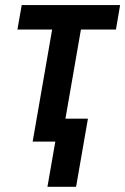

<svg xmlns="http://www.w3.org/2000/svg" viewBox="-20 -548 485 743"><path d="M309.6 -528.3 217.8 0H106.4L198.2 -528.3ZM444.8 -528.3 428.7 -433.6H47.4L64 -528.3ZM320.3 -88.9 274.4 174.8H163.6L209.5 -88.9Z"/></svg>

Font: Roboto Condensed Medium
Style: Italic
Weight: 500
Italic angle: -12°
Designer: Christian Robertson
Foundry: Google
Version: Version 3.0; 2020